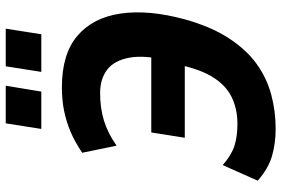

<svg xmlns="http://www.w3.org/2000/svg" viewBox="-172 -774 958 653"><g transform="rotate(-90 306.5 -448.0)"><path d="M195 11Q144 11 101.5 -1.5Q59 -14 18 -50L71 -169Q104 -140 135.5 -129.5Q167 -119 212 -119Q263 -119 304 -139.5Q345 -160 373 -207.5Q401 -255 416 -337L452 -298H164L182 -412H484L425 -348Q446 -433 436.5 -485.5Q427 -538 395.5 -562Q364 -586 316 -586Q265 -586 222.5 -573Q180 -560 137 -530L113 -647Q152 -673 185.5 -687Q219 -701 255.5 -708.5Q292 -716 336 -716Q449 -716 511 -663Q573 -610 586.5 -515.5Q600 -421 567 -299Q542 -209 503 -149Q464 -89 415.5 -54Q367 -19 310.5 -4Q254 11 195 11ZM388 -786 407 -907H535L516 -786ZM194 -786 213 -907H341L321 -786Z"/></g></svg>

Font: Nunito Sans 7pt Condensed ExtraBold
Style: Italic
Weight: 800
Width: 3
Italic angle: -9°
Designer: Vernon Adams
Foundry: Vernon Adams
Version: Version 3.101;gftools[0.9.27]